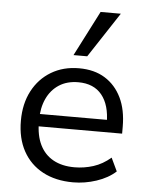

<svg xmlns="http://www.w3.org/2000/svg" viewBox="-54 -798 654 851"><g transform="rotate(5 273.0 -372.5)"><path d="M303 9Q225 9 168 -21.5Q111 -52 80 -108.5Q49 -165 49 -243Q49 -319 79 -376Q109 -433 162.5 -465Q216 -497 286 -497Q354 -497 401.5 -467.5Q449 -438 475 -384.5Q501 -331 501 -255V-225H112V-280H446L429 -266Q429 -346 393 -390.5Q357 -435 288 -435Q238 -435 202.5 -412Q167 -389 148 -348Q129 -307 129 -252V-245Q129 -184 149.5 -142.5Q170 -101 209 -79.5Q248 -58 303 -58Q346 -58 387 -71Q428 -84 464 -115L492 -56Q458 -25 406.5 -8Q355 9 303 9ZM256 -553 359 -754H449L317 -553Z"/></g></svg>

Font: Nunito Sans 12pt ExtraLight 11pt
Style: Regular
Weight: 400
Version: Version 3.101;gftools[0.9.27]